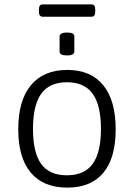

<svg xmlns="http://www.w3.org/2000/svg" viewBox="-20 -847 609 873"><path d="M286 6Q177 6 120 -62Q63 -130 63 -259Q63 -390 120.5 -459.5Q178 -529 286 -529Q393 -529 449.5 -459.5Q506 -390 506 -259Q506 -129 450 -61.5Q394 6 286 6ZM284 -50Q364 -50 401.5 -102Q439 -154 439 -261Q439 -368 401.5 -420.5Q364 -473 284 -473Q205 -473 167.5 -421Q130 -369 130 -261Q130 -154 167 -102Q204 -50 284 -50ZM285 -595Q266 -595 258.5 -599.5Q251 -604 251 -613V-681Q251 -689 258.5 -694Q266 -699 285 -699Q303 -699 310.5 -694.5Q318 -690 318 -681V-613Q318 -605 310.5 -600Q303 -595 285 -595ZM174 -771Q157 -771 157 -794V-804Q157 -827 174 -827H396Q413 -827 413 -804V-794Q413 -771 396 -771Z"/></svg>

Font: Asap Light
Style: Regular
Weight: 300
Designer: Pablo Cosgaya
Foundry: Omnibus-Type
Version: Version 3.001